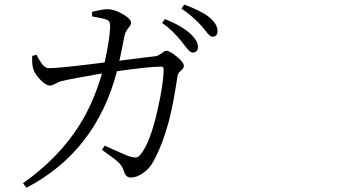

<svg xmlns="http://www.w3.org/2000/svg" viewBox="-20 -784 1540 852"><path d="M97.7 48.8 82 29.3Q241.2 -84 331.1 -226.6Q393.6 -324.2 432.6 -458Q294.9 -434.6 256.8 -424.8Q242.2 -421.9 225.6 -412.1Q210.9 -404.3 201.2 -404.3Q183.6 -404.3 158.2 -430.7Q135.7 -455.1 128.9 -474.6Q121.1 -493.2 123 -536.1L142.6 -541Q143.6 -539.1 145.5 -534.2Q159.2 -508.8 167 -499Q181.6 -481.4 197.3 -481.4Q245.1 -481.4 444.3 -506.8Q466.8 -608.4 468.8 -666Q468.8 -680.7 465.3 -687Q461.9 -693.4 451.2 -697.3Q435.5 -703.1 395.5 -710Q390.6 -710.9 388.7 -710.9V-731.4Q389.6 -731.4 392.6 -732.4Q441.4 -744.1 459 -743.2Q488.3 -742.2 524.4 -721.7Q561.5 -700.2 561.5 -682.6Q561.5 -672.9 550.8 -661.1Q536.1 -643.6 532.2 -624Q531.2 -619.1 529.3 -609.4Q517.6 -547.9 509.8 -514.6Q552.7 -519.5 625 -529.3Q657.2 -533.2 668 -534.2Q682.6 -536.1 699.2 -548.8Q710.9 -558.6 717.8 -558.6Q733.4 -558.6 764.6 -532.7Q795.9 -506.8 795.9 -492.2Q795.9 -481.4 784.2 -471.7Q769.5 -460 767.6 -446.3Q750 -326.2 729.5 -247.1Q702.1 -144.5 662.1 -70.3Q644.5 -36.1 614.3 -15.6Q586.9 3.9 559.6 3.9Q538.1 3.9 529.3 -25.4Q523.4 -45.9 505.9 -63.5Q494.1 -75.2 458 -100.6Q441.4 -112.3 432.6 -119.1L444.3 -137.7Q534.2 -96.7 554.7 -89.8Q575.2 -84 585 -85.4Q594.7 -86.9 604.5 -99.6Q646.5 -151.4 678.7 -293.9Q706.1 -414.1 706.1 -477.5Q706.1 -488.3 694.3 -488.3Q640.6 -488.3 499 -467.8Q406.2 -112.3 97.7 48.8ZM835 -550.8Q822.3 -550.8 801.8 -579.1Q793 -590.8 788.1 -596.7Q749 -647.5 699.2 -682.6L711.9 -699.2Q784.2 -670.9 824.2 -634.8Q858.4 -603.5 858.4 -576.2Q858.4 -550.8 835 -550.8ZM921.9 -621.1Q911.1 -621.1 893.6 -645.5Q881.8 -660.2 875 -668Q836.9 -710.9 785.2 -746.1L797.9 -763.7Q876 -734.4 909.2 -707Q945.3 -676.8 945.3 -646.5Q945.3 -621.1 921.9 -621.1Z"/></svg>

Font: Bpmf Zihi Box R
Style: R
Weight: 400
Foundry: But Ko
Version: Version 1.320